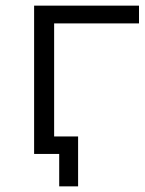

<svg xmlns="http://www.w3.org/2000/svg" viewBox="-20 -546 515 681"><path d="M473 -463H172V0H101V-526H473ZM257 -62V115H190V0H101V-62Z"/></svg>

Font: Montserrat-Regular
Style: Regular
Weight: 400
Version: Version 7.200